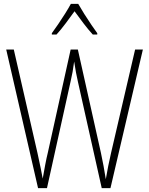

<svg xmlns="http://www.w3.org/2000/svg" viewBox="-20 -969 768 989"><path d="M716 -714 549 0H504L382 -545Q376 -572 371.5 -595Q367 -618 362 -652Q358 -621 354 -599Q350 -577 344 -551L222 0H176L12 -714H51L173 -181Q183 -136 189.5 -103.5Q196 -71 200 -49Q206 -84 213 -120.5Q220 -157 226 -181L344 -714H381L500 -181Q508 -143 513.5 -113.5Q519 -84 525 -46Q531 -82 537.5 -114Q544 -146 552 -181L676 -714ZM383 -949Q396 -926 414.5 -896.5Q433 -867 451.5 -840Q470 -813 481 -798V-791H458Q435 -816 410 -849Q385 -882 364 -911Q344 -883 318.5 -849Q293 -815 271 -791H247V-798Q261 -817 279.5 -844Q298 -871 315.5 -899Q333 -927 345 -949Z"/></svg>

Font: Noto Sans Kannada Condensed ExtraLight
Style: Regular
Weight: 200
Width: 3
Designer: Jelle Bosma - Monotype Design Team
Foundry: Monotype Imaging Inc.
Version: Version 2.005; ttfautohint (v1.8.4.7-5d5b)